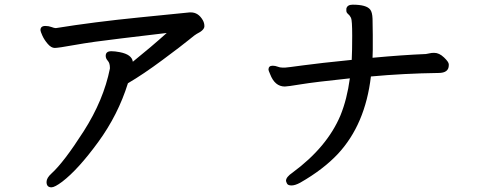

<svg xmlns="http://www.w3.org/2000/svg" viewBox="-20 -745 2040 821"><path d="M153 -616Q153 -634 174 -634Q188 -634 200 -629.5Q212 -625 217 -625H220Q381 -651 576.5 -670.5Q772 -690 781 -691Q790 -692 791 -692H796Q828 -692 847 -659Q854 -647 854 -633Q854 -616 821 -600Q816 -598 787.5 -574.5Q759 -551 675.5 -489Q592 -427 527 -389Q485 -254 399.5 -137Q314 -20 246 32Q214 56 200 56Q179 56 179 33Q179 16 200 -3Q253 -51 338 -184Q423 -317 450 -452V-455Q450 -475 441 -485Q432 -495 432 -506Q432 -526 456 -526Q472 -526 492 -522Q544 -512 548 -481Q625 -543 693 -604Q628 -596 500.5 -581Q373 -566 301 -553Q229 -540 214 -540Q199 -540 184 -557.5Q169 -575 161 -593Q153 -611 153 -616Z M1461 -699V-708Q1465 -725 1488 -725Q1547 -725 1563 -704Q1572 -693 1573 -664.5Q1574 -636 1574 -596V-532Q1574 -515 1573 -498Q1702 -510 1801 -514Q1809 -515 1817 -517Q1825 -519 1834 -519H1837Q1858 -519 1878.5 -499.5Q1899 -480 1899 -470V-466Q1899 -433 1855 -433Q1707 -431 1566 -418Q1542 -213 1425 -87Q1362 -20 1264 36Q1242 48 1226.5 48Q1211 48 1207 39.5Q1203 31 1203 28Q1203 12 1231 -7Q1379 -116 1436 -252Q1464 -321 1476 -410Q1324 -394 1266.5 -384.5Q1209 -375 1198 -375Q1155 -375 1135 -428Q1128 -444 1128 -447Q1128 -464 1146 -464Q1157 -464 1167 -460Q1177 -456 1187 -456H1200Q1206 -456 1275.5 -465.5Q1345 -475 1484 -489Q1486 -527 1486 -592.5Q1486 -658 1481 -668.5Q1476 -679 1468.5 -685Q1461 -691 1461 -699Z"/></svg>

Font: LXGW ZhenKai
Style: Regular
Weight: 400
Designer: LXGW / Fontworks Inc.
Foundry: LXGW / Fontworks Inc.
Version: Version 0.800;June 8, 2025